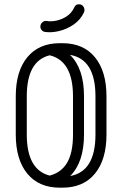

<svg xmlns="http://www.w3.org/2000/svg" viewBox="-20 -864 566 889"><path d="M53 -418Q53 -534 106.5 -599Q160 -664 257 -664H269Q366 -664 419.5 -599Q473 -534 473 -418V-241Q473 -125 419.5 -60Q366 5 269 5H257Q160 5 106.5 -60Q53 -125 53 -241ZM369 -241Q369 -113 305 -49Q422 -70 422 -241V-418Q422 -590 304 -610Q369 -547 369 -418ZM104 -418V-241Q104 -78 210 -51Q264 -65 291 -111Q318 -157 318 -241V-418Q318 -582 210 -608Q104 -582 104 -418ZM323 -828Q330 -846 349 -844Q359 -843 365.5 -834.5Q372 -826 371 -816Q371 -812 370 -809Q353 -772 320.5 -750Q288 -728 252.5 -720Q217 -712 190 -716Q179 -717 172.5 -725Q166 -733 167 -744Q169 -755 177 -761.5Q185 -768 195 -767Q216 -763 241.5 -768.5Q267 -774 289 -788.5Q311 -803 323 -828Z"/></svg>

Font: Libertine Sup
Style: Regular
Weight: 400
Designer: Bastien Sozeau
Foundry: NBR — Bastien Sozeau
Version: Version 2.003; ttfautohint (v1.8.4.7-5d5b);gftools[0.9.33]